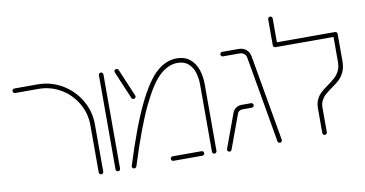

<svg xmlns="http://www.w3.org/2000/svg" viewBox="-67 -830 1915 1007"><g transform="rotate(-10 890.5 -326.5)"><path d="M400 4.1Q395.2 4.1 391.5 0.4Q387.8 -3.3 387.8 -8.1V-259.3Q387.8 -323 356.1 -377Q324.4 -431.1 270.4 -462.8Q216.3 -494.4 152.6 -494.4H28.9Q23.7 -494.4 20.2 -498Q16.7 -501.5 16.7 -506.7Q16.7 -511.5 20.2 -515Q23.7 -518.5 28.9 -518.5H152.6Q222.6 -518.5 282.2 -483.5Q341.9 -448.5 376.9 -388.9Q411.9 -329.3 411.9 -259.3V-8.1Q411.9 -3 408.3 0.6Q404.8 4.1 400 4.1Z M477.4 -8.5V-510.4Q477.4 -515.2 481.1 -518.7Q484.8 -522.2 489.6 -522.2Q494.4 -522.2 498 -518.7Q501.5 -515.2 501.5 -510.4V-8.5Q501.5 -3.7 498.1 -0.2Q494.8 3.3 489.6 3.3Q484.4 3.3 480.9 -0.2Q477.4 -3.7 477.4 -8.5Z M563.7 -8.1Q563.7 -9.6 564.4 -11.9Q627.4 -213.3 682.2 -325.9Q737 -438.5 787.2 -482.4Q837.4 -526.3 893.7 -526.3Q937.4 -526.3 964.8 -503Q992.2 -479.6 1003.9 -444.1Q1015.6 -408.5 1015.6 -369.3V-12.2Q1015.6 -7 1012 -3.3Q1008.5 0.4 1003.7 0.4Q998.5 0.4 995 -3.3Q991.5 -7 991.5 -12.2V-369.3Q991.5 -403.3 982.4 -433.3Q973.3 -463.3 951.5 -482.8Q929.6 -502.2 893.7 -502.2Q844.8 -502.2 799.1 -460.4Q753.3 -418.5 701.1 -309.3Q648.9 -200 587.8 -4.8Q586.3 -1.1 583.1 1.3Q580 3.7 575.9 3.7Q571.1 3.7 567.4 0.2Q563.7 -3.3 563.7 -8.1ZM772.6 -12.2Q772.6 -17 776.1 -20.6Q779.6 -24.1 784.8 -24.1H938.1Q943.3 -24.1 946.9 -20.6Q950.4 -17 950.4 -12.2Q950.4 -7 946.9 -3.5Q943.3 0 938.1 0H784.8Q779.6 0 776.1 -3.5Q772.6 -7 772.6 -12.2ZM624.4 -363 562.2 -509.6Q561.1 -512.6 561.1 -514.8Q561.1 -519.6 564.4 -523Q567.8 -526.3 573 -526.3Q580.7 -526.3 584.1 -519.3L646.3 -372.6Q647.4 -370.4 647.4 -367.8Q647.4 -363 644.1 -359.4Q640.7 -355.9 635.2 -355.9Q631.5 -355.9 628.7 -357.8Q625.9 -359.6 624.4 -363Z M1339.3 -6.3 1260 -463.7Q1257.4 -478.5 1247.8 -486.5Q1238.1 -494.4 1223 -494.4H1135.6Q1130.4 -494.4 1127 -498Q1123.7 -501.5 1123.7 -506.7Q1123.7 -511.9 1127.2 -515.2Q1130.7 -518.5 1135.6 -518.5H1223Q1246.7 -518.5 1263 -504.8Q1279.3 -491.1 1283.3 -467.8L1363 -10.4Q1363.7 -5.2 1360.2 -0.7Q1356.7 3.7 1351.1 3.7Q1346.3 3.7 1343.1 0.7Q1340 -2.2 1339.3 -6.3ZM1071.1 -8.5Q1071.1 -10 1071.9 -12.2L1138.5 -193.7Q1144.1 -208.5 1157 -217.8Q1170 -227 1187.8 -227H1237.4Q1242.6 -227 1246.1 -223.5Q1249.6 -220 1249.6 -214.8Q1249.6 -210 1246.1 -206.5Q1242.6 -203 1237.4 -203H1187.8Q1178.5 -203 1171.3 -198.5Q1164.1 -194.1 1161.1 -185.6L1094.4 -4.1Q1093 -0.4 1090 1.7Q1087 3.7 1083.3 3.7Q1078.1 3.7 1074.6 0Q1071.1 -3.7 1071.1 -8.5Z M1578.5 -8.1V-138.9Q1578.5 -166.7 1588.3 -186.7Q1598.1 -206.7 1612.6 -220Q1627 -233.3 1651.5 -250.4Q1675.6 -267.8 1690 -280.9Q1704.4 -294.1 1714.3 -313.9Q1724.1 -333.7 1724.1 -361.5V-506.3H1748.1V-361.5Q1748.1 -327.4 1736.9 -303.5Q1725.6 -279.6 1709.6 -264.8Q1693.7 -250 1667.4 -231.9Q1645.2 -215.9 1632.6 -204.8Q1620 -193.7 1611.3 -177.4Q1602.6 -161.1 1602.6 -138.9V-8.1Q1602.6 -3.3 1599.1 0.4Q1595.6 4.1 1590.4 4.1Q1585.6 4.1 1582 0.6Q1578.5 -3 1578.5 -8.1ZM1414.8 -657Q1419.6 -657 1423.1 -653.5Q1426.7 -650 1426.7 -644.8V-506.3H1402.6V-644.8Q1402.6 -650 1406.3 -653.5Q1410 -657 1414.8 -657ZM1402.6 -506.3Q1402.6 -511.1 1406.1 -514.6Q1409.6 -518.1 1414.8 -518.1H1735.9Q1741.1 -518.1 1744.6 -514.6Q1748.1 -511.1 1748.1 -506.3Q1748.1 -501.5 1744.6 -497.8Q1741.1 -494.1 1735.9 -494.1H1414.8Q1410 -494.1 1406.3 -497.8Q1402.6 -501.5 1402.6 -506.3Z"/></g></svg>

Font: 26F Galaxy Hebrew Thin
Style: Regular
Weight: 100
Designer: C₂₉H₂₅N₃O₅
Version: Version 1.000